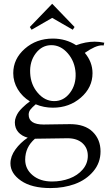

<svg xmlns="http://www.w3.org/2000/svg" viewBox="-20 -691 571 997"><path d="M48.8 -311Q48.8 -385.3 108.9 -438Q168.9 -490.7 254.4 -490.7Q321.8 -490.7 375.5 -456.1Q424.3 -474.6 471.7 -474.6Q495.6 -474.6 521.5 -469.2L518.1 -454.6Q512.2 -455.6 509.8 -455.6Q476.6 -455.6 420.4 -416.5Q460.4 -368.7 460.4 -311Q460.4 -236.8 400.1 -184.3Q339.8 -131.8 254.4 -131.8Q207.5 -131.8 165.5 -149.4Q146.5 -133.3 137.7 -121.8Q128.9 -110.4 128.9 -95.7Q128.9 -44.4 206.5 -44.4Q231.9 -44.4 271.2 -45.4Q310.5 -46.4 343.8 -46.4Q420.4 -46.4 461.2 -6.6Q502 33.2 502 95.2Q502 154.3 464.8 198.5Q427.7 242.7 369.6 264.2Q311.5 285.6 242.2 285.6Q144.5 285.6 89.4 247.6Q34.2 209.5 34.2 157.7Q34.2 121.1 59.8 85.4Q85.4 49.8 124 23.9Q92.8 15.6 75 -4.9Q57.1 -25.4 57.1 -55.7Q57.1 -69.8 63 -84.2Q68.8 -98.6 76.2 -108.9Q83.5 -119.1 95.9 -131.3Q108.4 -143.6 115.7 -149.4Q123 -155.3 135.3 -164.6Q95.2 -189 72 -227.8Q48.8 -266.6 48.8 -311ZM250 251.5Q298.8 251.5 340.8 235.8Q382.8 220.2 409.4 189.2Q436 158.2 436 118.2Q436 77.1 407.7 52Q379.4 26.9 331.1 26.9Q290 26.9 247.6 28.1Q205.1 29.3 166 29.3H161.6Q110.8 73.2 110.8 138.2Q110.8 187 149.7 219.2Q188.5 251.5 250 251.5ZM136.7 -311Q139.6 -251 176.3 -208.5Q212.9 -166 261.7 -166Q310.5 -166 343 -208.5Q375.5 -251 372.6 -311Q369.1 -371.1 332.3 -413.8Q295.4 -456.5 246.6 -456.5Q197.8 -456.5 165.5 -413.8Q133.3 -371.1 136.7 -311ZM134.8 -550.8 251 -671.4 367.2 -550.8 357.9 -536.6 251 -598.1 144 -536.6Z"/></svg>

Font: Flanker
Style: Regular
Weight: 400
Designer: Flanker
Foundry: Flanker
Version: Version 2.027